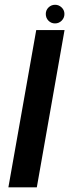

<svg xmlns="http://www.w3.org/2000/svg" viewBox="-20 -804 316 824"><path d="M16 0H138L257 -675H135.5ZM216 -703.5Q233 -703.5 244.8 -715.5Q256.5 -727.5 256.5 -744Q256.5 -760.5 244.5 -772Q232.5 -783.5 216.5 -783.5Q200 -783.5 188.2 -772Q176.5 -760.5 176.5 -744Q176.5 -727 188 -715.2Q199.5 -703.5 216 -703.5Z"/></svg>

Font: Anybody Thin Medium
Style: Italic
Weight: 500
Italic angle: -10°
Version: Version 1.113;gftools[0.9.25]